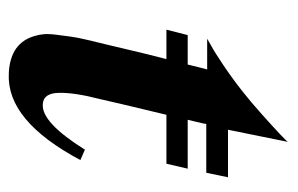

<svg xmlns="http://www.w3.org/2000/svg" viewBox="-136 -504 657 424"><g transform="rotate(90 192.0 -292.5)"><path d="M372 -468 362 -420H254Q255 -419 245 -379H353L342 -332H234Q210 -233 199 -184Q185 -130 185.5 -95Q186 -60 211 -59Q251 -56 311 -152L334 -142Q247 21 144 16Q141 16 140 16Q75 12 60 -41Q57 -50 56 -61.5Q55 -73 57.5 -91Q60 -109 61.5 -121.5Q63 -134 69.5 -161.5Q76 -189 79 -200.5Q82 -212 90 -247Q92 -256 99.5 -286.5Q107 -317 111 -332H46L58 -379H123Q126 -391 129.5 -405.5Q133 -420 134 -422H66L80 -430Q95 -438 124 -457.5Q153 -477 181 -499Q204 -517 232 -542Q260 -567 277.5 -583.5Q295 -600 294 -601Q276 -512 267 -468Z"/></g></svg>

Font: GFS Artemisia
Style: Bold Italic
Weight: 700
Italic angle: -12°
Designer: Designed by Takis Katsoulidis and George D. Matthiopoulos.
Foundry: Designed by Takis Katsoulidis and George D. Matthiopoulos.
Version: Version 1.0